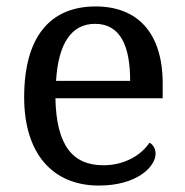

<svg xmlns="http://www.w3.org/2000/svg" viewBox="-20 -566 575 596"><path d="M287 10C406 10 463 -49 463 -89C463 -106 453 -119 444 -123C420 -87 370 -53 301 -53C205 -53 155 -115 152 -261H485V-307C485 -465 406 -546 277 -546C135 -546 55 -451 55 -264C55 -91 142 10 287 10ZM384 -315H154C161 -430 201 -492 275 -492C355 -492 384 -421 384 -315Z"/></svg>

Font: Noto Nastaliq Urdu
Style: Regular
Weight: 400
Designer: Monotype Design Team (Patrick Giasson: type design, Kamal Mansour: OpenType code, Glenda Bellarosa). Updated by Simon Co
Foundry: Monotype Imaging Inc., Simon Cozens
Version: Version 3.009